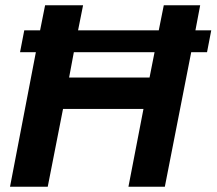

<svg xmlns="http://www.w3.org/2000/svg" viewBox="-20 -708 821 728"><path d="M605 0H467L524 -295H219L161 0H18L116 -510H56L72 -593H132L151 -688H295L276 -593H582L601 -688H739L721 -593H781L765 -510H705ZM242 -414H547L566 -510H260Z"/></svg>

Font: Libra Sans
Style: Bold Italic
Weight: 700
Italic angle: -12°
Foundry: Context Ltd
Version: Version 1.002